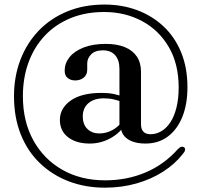

<svg xmlns="http://www.w3.org/2000/svg" viewBox="-20 -710 914 864"><path d="M530.5 -251Q511.5 -258 491.5 -262.8Q471.5 -267.5 447 -267.5Q403.5 -267.5 378 -245.8Q352.5 -224 352.5 -186.5Q352.5 -149.5 373.5 -129.5Q394.5 -109.5 426.5 -109.5Q457 -109.5 484.2 -123.8Q511.5 -138 531.5 -165L541.5 -146Q515 -107.5 473 -85.8Q431 -64 384 -64Q323 -64 286.2 -92.5Q249.5 -121 249.5 -170.5Q249.5 -223 298.2 -257.5Q347 -292 437 -292Q468.5 -292 492.2 -287Q516 -282 537.5 -273.5ZM657 -106Q683.5 -106 706.5 -119.8Q729.5 -133.5 747 -160.2Q764.5 -187 774.2 -226.5Q784 -266 784 -316.5Q784 -422.5 739.5 -498.5Q695 -574.5 619 -615.2Q543 -656 448.5 -656Q364.5 -656 296.8 -628Q229 -600 181.2 -549Q133.5 -498 108.2 -428.8Q83 -359.5 83 -277Q83 -163.5 130.2 -78.2Q177.5 7 260.8 54.2Q344 101.5 453 101.5Q550.5 101.5 634 66.5Q717.5 31.5 780.5 -39Q789 -47.5 796.2 -49.2Q803.5 -51 809 -46.5Q814 -42.5 812.8 -34.8Q811.5 -27 802.5 -17Q767.5 28 714.2 62.2Q661 96.5 594.2 115.5Q527.5 134.5 452 134.5Q364 134.5 289.5 106Q215 77.5 159.5 24.2Q104 -29 73.5 -105.2Q43 -181.5 43 -277Q43 -365 71.5 -440Q100 -515 153.2 -571Q206.5 -627 281.8 -658.2Q357 -689.5 450.5 -689.5Q529 -689.5 596.5 -664.5Q664 -639.5 715.2 -591.8Q766.5 -544 795 -474.8Q823.5 -405.5 823.5 -317.5Q823.5 -241 800.5 -184Q777.5 -127 735.2 -95.5Q693 -64 634.5 -64Q601.5 -64 577.2 -72.8Q553 -81.5 539 -98Q525 -114.5 523.5 -138.5L517.5 -140.5V-399.5Q517.5 -439.5 498.2 -461.5Q479 -483.5 443 -483.5Q408 -483.5 390.2 -465.5Q372.5 -447.5 372.5 -424.5V-396Q372.5 -373.5 356.8 -360.8Q341 -348 318.5 -348Q298.5 -348 284.8 -358.8Q271 -369.5 271 -392Q271 -425 292.5 -452.2Q314 -479.5 355.8 -496Q397.5 -512.5 456.5 -512.5Q506 -512.5 541.5 -498Q577 -483.5 595.8 -455.5Q614.5 -427.5 614.5 -387V-151Q614.5 -128.5 625.5 -117.2Q636.5 -106 657 -106Z"/></svg>

Font: Fraunces 28pt
Style: Regular
Weight: 400
Version: Version 1.000;[b76b70a41]